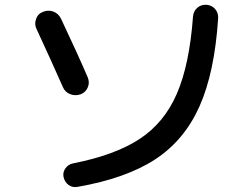

<svg xmlns="http://www.w3.org/2000/svg" viewBox="-20 -760 1040 798"><path d="M837.9 -740.2Q860.4 -738.3 874 -722.7Q887.7 -707 886.7 -684.6Q872.1 -459 809.1 -317.9Q746.1 -176.8 625 -97.7Q503.9 -18.6 302.7 16.6Q281.2 20.5 265.1 8.8Q249 -2.9 244.1 -24.4Q240.2 -43.9 252 -60.5Q263.7 -77.1 284.2 -81.1Q458 -115.2 560.5 -182.6Q663.1 -250 715.3 -371.1Q767.6 -492.2 782.2 -691.4Q784.2 -713.9 799.8 -727.5Q815.4 -741.2 837.9 -740.2ZM241.2 -398.4Q199.2 -494.1 131.8 -639.6Q122.1 -659.2 129.9 -681.2Q137.7 -703.1 159.2 -710.9Q180.7 -719.7 201.7 -711.9Q222.7 -704.1 233.4 -682.6Q302.7 -536.1 344.7 -438.5Q353.5 -417 344.7 -396.5Q335.9 -376 315.4 -368.2Q293 -360.4 271.5 -368.7Q250 -377 241.2 -398.4Z"/></svg>

Font: Rounded-X Mgen+ 1mn medium
Style: Regular
Weight: 500
Designer: [Source Han Sans]
Ryoko NISHIZUKA  (kana & ideographs); Paul D. Hunt (Latin, Greek & Cyrillic); Wenlong ZHANG  (bopomofo
Version: Version 1.059.20150602